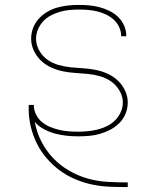

<svg xmlns="http://www.w3.org/2000/svg" viewBox="-20 -548 640 783"><path d="M500 215Q464 215 427.5 213.5Q391 212 355.5 204.5Q320 197 286 182.5Q252 168 223 146.5Q194 125 170 97Q146 69 130 36.5Q114 4 105.5 -31.5Q97 -67 97 -104V-120H118V-118Q118 -99 127 -81Q136 -63 151 -50.5Q166 -38 184 -30.5Q202 -23 221 -18.5Q240 -14 259.5 -12.5Q279 -11 299 -11Q319 -11 339 -13Q359 -15 379 -20Q399 -25 417 -34Q435 -43 449.5 -57.5Q464 -72 472.5 -91Q481 -110 481 -130Q481 -155 467.5 -178Q454 -201 433.5 -215.5Q413 -230 388.5 -237Q364 -244 338.5 -246.5Q313 -249 287.5 -250.5Q262 -252 237.5 -257Q213 -262 189.5 -272.5Q166 -283 147.5 -300.5Q129 -318 118 -341.5Q107 -365 107 -390Q107 -413 115 -434Q123 -455 138 -471.5Q153 -488 172.5 -499.5Q192 -511 213 -517Q234 -523 256.5 -525.5Q279 -528 301 -528Q323 -528 344.5 -526Q366 -524 386.5 -518.5Q407 -513 426.5 -503.5Q446 -494 461.5 -479Q477 -464 486 -444Q495 -424 495 -403V-400H474V-402Q474 -421 465.5 -438.5Q457 -456 443 -468.5Q429 -481 412 -489Q395 -497 376.5 -501.5Q358 -506 339 -507.5Q320 -509 301 -509Q281 -509 261.5 -507Q242 -505 223.5 -499.5Q205 -494 187.5 -485Q170 -476 156.5 -461.5Q143 -447 135 -428.5Q127 -410 127 -390Q127 -365 140 -342Q153 -319 173.5 -304.5Q194 -290 219 -283Q244 -276 269 -273.5Q294 -271 319.5 -269.5Q345 -268 370 -263Q395 -258 418.5 -247.5Q442 -237 460.5 -219.5Q479 -202 490 -178.5Q501 -155 501 -130Q501 -107 492.5 -85.5Q484 -64 468 -47.5Q452 -31 431.5 -20Q411 -9 389 -2.5Q367 4 344.5 6Q322 8 299 8Q275 8 251 5.5Q227 3 203.5 -3.5Q180 -10 158.5 -21.5Q137 -33 122 -51Q129 -10 148 27.5Q167 65 195 95Q223 125 259.5 146.5Q296 168 335.5 179.5Q375 191 417 193.5Q459 196 500 196H501V215Z"/></svg>

Font: Iosevka Aile Thin
Style: Regular
Weight: 100
Designer: Belleve Invis
Foundry: Belleve Invis
Version: Version 31.1.0; ttfautohint (v1.8.4)